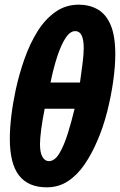

<svg xmlns="http://www.w3.org/2000/svg" viewBox="-20 -791 513 821"><path d="M22 -198Q22 -242 28.5 -296Q35 -350 47 -406Q62 -475 85 -540Q108 -605 140.5 -657Q173 -709 217 -740Q261 -771 317 -771Q362 -771 397.5 -751Q433 -731 453 -684.5Q473 -638 473 -558Q473 -508 464 -443.5Q455 -379 438 -312.5Q421 -246 397 -191Q373 -134 342 -88.5Q311 -43 271 -16.5Q231 10 180 10Q101 10 61.5 -40.5Q22 -91 22 -198ZM196 -438H322Q329 -487 333.5 -523.5Q338 -560 338 -585Q338 -658 302 -658Q280 -658 261 -629.5Q242 -601 225.5 -551.5Q209 -502 196 -438ZM151 -174Q151 -138 161.5 -120Q172 -102 189 -102Q214 -102 234 -135.5Q254 -169 270 -220.5Q286 -272 299 -326H171Q161 -275 156 -236.5Q151 -198 151 -174Z"/></svg>

Font: Noto Sans ExtraCondensed ExtraBold
Style: Italic
Weight: 800
Width: 2
Italic angle: -12°
Designer: Monotype Design Team
Foundry: Monotype Imaging Inc.
Version: Version 2.013; ttfautohint (v1.8.4.7-5d5b)